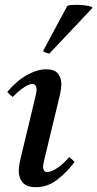

<svg xmlns="http://www.w3.org/2000/svg" viewBox="-20 -766 404 798"><path d="M267 -113Q280 -104 290 -93Q256 -48 216.5 -18Q177 12 129 12Q92 12 75 -6.5Q58 -25 58 -56Q58 -67 60 -79.5Q62 -92 65 -105L125 -355Q132 -384 132 -393Q132 -417 114 -417Q100 -417 77.5 -401.5Q55 -386 33 -363Q26 -368 20.5 -373Q15 -378 10 -384Q50 -431 92.5 -454.5Q135 -478 172 -478Q206 -478 220.5 -460.5Q235 -443 235 -417Q235 -408 233.5 -397.5Q232 -387 230 -376L166 -110Q165 -103 162 -92.5Q159 -82 159 -72Q159 -63 163 -57Q167 -51 177 -51Q194 -51 220 -69Q246 -87 267 -113ZM363 -737 364 -733 185 -543Q183 -543 172.5 -546.5Q162 -550 159 -554L260 -742Q266 -744 276.5 -745Q287 -746 298 -746Q316 -746 334.5 -743.5Q353 -741 363 -737Z"/></svg>

Font: Castoro
Style: Italic
Weight: 400
Italic angle: -11°
Designer: John Hudson with Paul Hanslow, assisted by Kaja Sojewska.
Foundry: Tiro Typeworks Ltd.
Version: Version 2.04